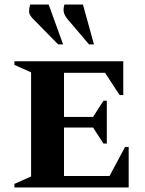

<svg xmlns="http://www.w3.org/2000/svg" viewBox="-20 -832 643 852"><path d="M44 0V-16L118 -49V-511L44 -544V-560H527V-410H511L446 -509H264V-313H393L439 -385H454V-195H439L393 -266H264V-51H466L535 -180H551V0ZM238 -635 126 -749Q109 -766 109 -781.5Q109 -797 114 -812H196L260 -635ZM375 -635 278 -749Q264 -767 262.5 -782Q261 -797 266 -812H348L397 -635Z"/></svg>

Font: Spectral SC
Style: Bold
Weight: 700
Designer: Jean-Baptiste Levee
Foundry: Production Type
Version: Version 2.001